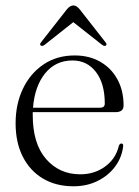

<svg xmlns="http://www.w3.org/2000/svg" viewBox="-20 -658 498 689"><path d="M423.5 -279.5Q423.5 -255.5 394 -255.5H97.5Q97.5 -250 97.5 -245Q97.5 -142.5 145.2 -87.5Q193 -32.5 268 -32.5Q319.5 -32.5 357.8 -60.8Q396 -89 406.5 -135Q410 -143 415.5 -143Q423 -143 422 -133Q417 -92 392.8 -59.8Q368.5 -27.5 330 -8.5Q291.5 10.5 243.5 10.5Q181 10.5 134.2 -17.2Q87.5 -45 61.8 -95.8Q36 -146.5 36 -215.5Q36 -284.5 62.2 -339.5Q88.5 -394.5 136.2 -426.8Q184 -459 248 -459Q300.5 -459 340 -436.2Q379.5 -413.5 401.5 -373Q423.5 -332.5 423.5 -279.5ZM240 -441Q179.5 -441 142 -394.8Q104.5 -348.5 98.5 -271.5H339.5Q356 -271.5 356 -286.5Q356 -358.5 324.2 -399.8Q292.5 -441 240 -441ZM360 -494.5Q355 -491 346.5 -497L243 -578.5L140 -497Q131.5 -491 126.5 -494.5Q121 -499 127.5 -506.5L220 -624.5Q231.5 -638.5 243.5 -638.5Q254.5 -638.5 266 -624.5L358.5 -506.5Q365 -499 360 -494.5Z"/></svg>

Font: Fraunces 72pt Light
Style: Regular
Weight: 300
Version: Version 1.000;[0bf87f6ff]